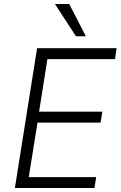

<svg xmlns="http://www.w3.org/2000/svg" viewBox="-20 -948 608 968"><path d="M55 0 167 -705H568L560 -650H219L177 -385H496L487 -330H169L125 -55H465L456 0ZM363 -765 257 -928H329L413 -765Z"/></svg>

Font: Nunito Sans 10pt SemiCondensed Light
Style: Italic
Weight: 300
Width: 4
Italic angle: -9°
Designer: Vernon Adams
Foundry: Vernon Adams
Version: Version 3.101;gftools[0.9.27]